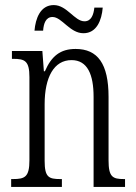

<svg xmlns="http://www.w3.org/2000/svg" viewBox="-20 -737 536 757"><path d="M309 -606C361 -606 381 -657 385 -707H352C349 -679 340 -653 313 -653C274 -653 244 -717 192 -717C139 -717 120 -664 116 -616H150C152 -645 161 -670 187 -670C224 -670 255 -606 309 -606ZM24 0H224V-31H218C172 -31 156 -38 156 -103V-326C156 -433 193 -500 262 -500C325 -500 349 -443 349 -355V0H473V-31H469C424 -31 408 -39 408 -105V-355C408 -486 365 -544 278 -544C218 -544 183 -516 157 -456H153L147 -536H27V-505H32C78 -505 96 -497 96 -433V-105C96 -39 78 -31 31 -31H24Z"/></svg>

Font: Noto Serif Armenian ExtraCondensed Light
Style: Regular
Weight: 300
Width: 2
Designer: Monotype Design Team
Foundry: Monotype Imaging Inc.
Version: Version 2.008